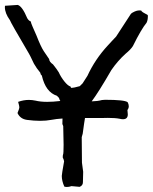

<svg xmlns="http://www.w3.org/2000/svg" viewBox="-22 -742 614 771"><path d="M246.6 8.8Q241.2 8.8 236.3 7.3Q226.1 -15.6 226.1 -35.6Q226.1 -42 235.4 -94.2Q233.9 -102.5 230 -109.4Q230 -118.7 231 -120.6Q233.4 -124.5 233.4 -160.6Q233.4 -188.5 231.9 -235.4L228.5 -244.1L229 -266.1Q204.1 -264.6 184.1 -260.7Q164.1 -256.8 138.7 -256.8Q114.7 -256.8 86.9 -260.5Q59.1 -264.2 48.3 -288.1Q55.7 -305.7 55.7 -311.5Q55.7 -315.9 50.8 -333Q72.8 -340.8 93.8 -340.8Q106.9 -340.8 120.6 -337.9Q140.6 -333 167.5 -333Q190.9 -333 219.2 -336.4H220.2Q216.3 -342.8 215.8 -346.2Q215.3 -349.6 206.5 -357.4Q161.1 -372.1 146 -438.5L141.6 -443.4Q140.1 -451.2 138.2 -452.1Q125.5 -466.8 114.3 -486.3Q97.2 -522.5 94.7 -525.9Q20 -652.8 18.1 -660.6Q-2.4 -689 -2.4 -712.9L-2 -718.8L49.3 -722.2Q67.4 -716.8 87.4 -668.9Q93.3 -658.7 101.6 -655.8Q102.1 -650.4 108.9 -634.8Q113.8 -625 125 -598.1Q141.6 -555.2 153.8 -536.6Q173.8 -507.8 175.3 -504.9Q175.8 -493.7 190.9 -483.4Q206.5 -463.9 213.9 -451.7Q222.2 -433.1 236.3 -415.3Q250.5 -397.5 261.2 -394.5L263.2 -389.2Q275.4 -389.2 298.3 -396L309.6 -407.2L329.1 -437.5Q359.9 -504.4 411.1 -559.6Q418 -566.4 427.7 -577.6L444.3 -595.2L503.4 -686Q507.3 -690.4 512.2 -692.4Q525.9 -700.2 538.1 -700.2Q542 -700.2 545.4 -699.7Q545.4 -696.8 552.2 -692.4L571.3 -681.6L571.8 -676.8Q571.8 -661.1 566.4 -650.4Q545.9 -626 511.7 -557.1Q503.4 -543.5 481.4 -525.4Q450.7 -497.6 425.3 -460.9Q374 -372.1 346.2 -335Q369.1 -335.4 387.2 -340.3Q392.6 -341.3 399.9 -341.3Q478.5 -341.3 490.7 -331.5Q495.1 -322.8 495.1 -315.4Q495.1 -307.1 489.7 -300.3Q491.2 -288.1 491.2 -282.7Q491.2 -263.2 471.7 -263.2Q465.8 -263.2 458.5 -265.1Q440.9 -268.6 411.1 -268.6L385.7 -268.1H319.3Q316.4 -252.4 310.1 -205.1Q307.6 -198.2 306.2 -191.4Q307.1 -140.1 307.1 -88.9L312 -52.2L311 -10.3Q311 2.9 297.9 8.3L265.1 5.4Q255.4 8.8 246.6 8.8Z"/></svg>

Font: Kurland
Style: Regular
Weight: 400
Designer: GGBot
Version: 0.22